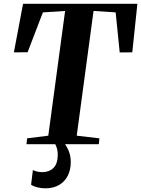

<svg xmlns="http://www.w3.org/2000/svg" viewBox="-20 -763 747 1016"><path d="M120 0 123.5 -31 235.5 -45 324.5 -705 207 -697.5 126 -486.5 53.5 -486 102 -743H707L680 -486L613.5 -485.5L592 -697.5L475 -705L386 -45L506 -31L503 0ZM291.5 -15.5 314 -13.5Q329.5 4 342 32Q354.5 60 354.5 94Q354.5 135 338.8 166.5Q323 198 292.8 215.8Q262.5 233.5 220 233.5Q198.5 233.5 178 228.5Q157.5 223.5 144.5 214.5L154 137Q163 141.5 176.2 144.8Q189.5 148 206.5 148Q242 147 263.5 125Q285 103 285.5 59.5Q286 33.5 279 15.5Q272 -2.5 266 -13.5Z"/></svg>

Font: Merriweather 96pt
Style: Bold Italic
Weight: 700
Italic angle: -7.8°
Version: Version 2.101